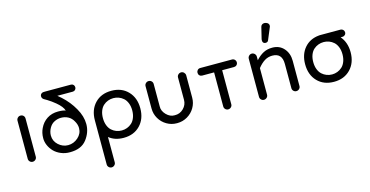

<svg xmlns="http://www.w3.org/2000/svg" viewBox="-100 -1302 4026 2089"><g transform="rotate(-15 1913.0 -257.5)"><path d="M173.8 -469.2V-40Q173.8 -21.5 160.2 -8.3Q146.5 4.9 127.9 4.9Q109.4 4.9 96.2 -8.3Q83 -21.5 83 -40V-469.2Q83 -487.8 96.2 -501.5Q109.4 -515.1 127.9 -515.1Q147.9 -515.1 160.9 -502.2Q173.8 -489.3 173.8 -469.2Z M744.6 -419.9Q796.9 -329.1 796.9 -241.2Q796.9 -147.9 735.8 -68.8Q675.3 9.8 547.9 9.8Q494.6 10.7 447.5 -8.8Q400.4 -28.3 369.1 -60.3Q337.9 -92.3 320.3 -133.1Q302.7 -173.8 303.7 -214.8Q303.7 -272.5 327.6 -321.8Q356 -382.8 409.4 -417.5Q462.9 -452.1 533.7 -452.1Q591.8 -452.1 618.7 -439.9Q606.4 -485.8 540 -541L497.1 -574.2Q448.2 -607.9 420.9 -622.1Q411.6 -627.9 406.7 -634.8Q398.9 -645.5 398.9 -658.2Q398.9 -684.1 422.9 -694.8Q430.7 -698.2 456.1 -698.2H745.6Q762.7 -698.2 773.7 -686.8Q784.7 -675.3 784.7 -658.2Q784.7 -642.1 773.7 -630.6Q762.7 -619.1 745.6 -619.1H571.8L572.8 -618.2L612.8 -584Q693.4 -511.2 744.6 -419.9ZM547.9 -69.8Q610.4 -69.8 659.7 -113.3Q709 -156.7 709 -219.2Q709 -259.8 685.1 -299.8Q663.1 -339.8 627 -358.9Q590.8 -377.9 547.9 -377.9Q506.8 -377.9 470.7 -358.9Q435.5 -341.3 413.6 -301.5Q391.6 -261.7 391.6 -219.2Q391.6 -156.7 439.2 -113.3Q486.8 -69.8 547.9 -69.8Z M1152.8 -520Q1267.6 -520 1338.1 -446.8Q1408.7 -373.5 1408.7 -254.9Q1408.7 -136.2 1338.1 -63.2Q1267.6 9.8 1152.8 9.8Q1053.2 9.8 987.8 -43.9V241.2Q987.8 259.8 974.1 272.9Q960.4 286.1 941.9 286.1Q923.3 286.1 910.2 272.9Q897 259.8 897 241.2V-254.9Q897 -374 966.8 -447Q1036.6 -520 1152.8 -520ZM1152.8 -73.2Q1184.1 -73.2 1212.9 -84Q1241.7 -94.7 1265.6 -116.2Q1289.6 -137.7 1303.7 -173.8Q1317.9 -210 1317.9 -255.9Q1317.9 -301.8 1303.7 -337.4Q1289.6 -373 1265.6 -394.3Q1241.7 -415.5 1212.9 -426.3Q1184.1 -437 1152.8 -437Q1120.6 -437 1091.8 -426.3Q1063 -415.5 1039.3 -394.3Q1015.6 -373 1001.7 -337.4Q987.8 -301.8 987.8 -255.9Q987.8 -209.5 1001.7 -173.6Q1015.6 -137.7 1039.3 -116.2Q1063 -94.7 1091.8 -84Q1120.6 -73.2 1152.8 -73.2Z M1983.9 -472.2V-220.2Q1983.9 -159.2 1953.4 -107.2Q1922.9 -55.2 1870.6 -24.7Q1818.4 5.9 1756.8 5.9H1751.5Q1690.4 5.9 1638.4 -24.7Q1586.4 -55.2 1556.2 -107.2Q1525.9 -159.2 1525.9 -220.2V-472.2Q1525.9 -490.7 1539.6 -503.9Q1553.2 -517.1 1571.8 -517.1Q1590.8 -517.1 1604.2 -504.2Q1617.7 -491.2 1617.7 -471.2V-469.2V-220.2Q1615.2 -168.5 1657.7 -125.2Q1700.2 -82 1751.5 -84Q1809.1 -82 1850.3 -122.8Q1891.6 -163.6 1891.6 -220.2V-472.2Q1891.6 -490.7 1905.3 -503.9Q1918.9 -517.1 1937.5 -517.1Q1956.1 -517.1 1969.5 -503.9Q1982.9 -490.7 1983.9 -472.2Z M2509.3 -423.8H2376V-40Q2376 -21.5 2362.3 -8.3Q2348.6 4.9 2330.1 4.9Q2311.5 4.9 2298.3 -8.3Q2285.2 -21.5 2285.2 -40V-423.8H2151.4Q2133.3 -423.8 2121.3 -435.8Q2109.4 -447.8 2109.4 -465.8Q2109.4 -483.9 2121.3 -496.3Q2133.3 -508.8 2151.4 -508.8H2509.3Q2527.3 -508.8 2539.8 -496.3Q2552.2 -483.9 2552.2 -465.8Q2552.2 -447.8 2539.8 -435.8Q2527.3 -423.8 2509.3 -423.8Z M3144 -324.2V-40Q3144 -21.5 3130.4 -8.3Q3116.7 4.9 3097.7 4.9Q3079.1 4.9 3065.9 -8.3Q3052.7 -21.5 3052.7 -40V-314Q3052.7 -436 2942.9 -436Q2895 -436 2855.7 -411.6Q2816.4 -387.2 2778.8 -339.8V-40Q2778.8 -21.5 2765.1 -8.3Q2751.5 4.9 2732.9 4.9Q2714.4 4.9 2701.2 -8.3Q2688 -21.5 2688 -40V-469.2Q2688 -487.8 2701.2 -501.5Q2714.4 -515.1 2732.9 -515.1Q2751.5 -515.1 2765.1 -501.5Q2778.8 -487.8 2778.8 -469.2V-428.2Q2819.8 -473.6 2863.8 -496.8Q2907.7 -520 2964.8 -520Q3045.9 -520 3095 -464.1Q3144 -408.2 3144 -324.2ZM3002 -759.8Q3002 -748.5 2998 -742.2L2942.9 -609.9Q2935.1 -588.9 2910.6 -588.9Q2907.7 -588.9 2897.9 -590.8Q2877 -598.1 2877 -625Q2877 -635.3 2877.9 -638.2L2909.7 -769Q2913.1 -784.2 2924.6 -792.5Q2936 -800.8 2951.7 -800.8Q2960 -800.8 2968.8 -797.9Q3002 -787.1 3002 -759.8Z M3733.9 -436H3713.9Q3776.9 -362.3 3776.9 -252Q3776.9 -133.3 3706.3 -60.1Q3635.7 13.2 3521 13.2Q3404.8 13.2 3334.7 -59.8Q3264.6 -132.8 3264.6 -252Q3264.6 -362.8 3325.7 -434.6Q3386.7 -506.3 3489.7 -516.1Q3492.7 -517.1 3501 -517.1H3733.9Q3751 -517.1 3762.9 -505.1Q3774.9 -493.2 3774.9 -476.1Q3774.9 -459 3762.9 -447.5Q3751 -436 3733.9 -436ZM3521 -69.8Q3552.2 -69.8 3581.1 -80.8Q3609.9 -91.8 3633.5 -113Q3657.2 -134.3 3671.4 -170.7Q3685.5 -207 3685.5 -252.9Q3685.5 -298.8 3671.4 -334.5Q3657.2 -370.1 3633.5 -391.4Q3609.9 -412.6 3581.1 -423.3Q3552.2 -434.1 3521 -434.1Q3488.8 -434.1 3460 -423.3Q3431.2 -412.6 3407.5 -391.4Q3383.8 -370.1 3369.9 -334.5Q3356 -298.8 3356 -252.9Q3356 -206.5 3369.9 -170.7Q3383.8 -134.8 3407.5 -113.3Q3431.2 -91.8 3460 -80.8Q3488.8 -69.8 3521 -69.8Z"/></g></svg>

Font: Aka-Acid-Varela
Style: Regular
Weight: 400
Designer: Joe Prince, Avraham Cornfeld, Cyberella
Foundry: Joe Prince, Avraham Cornfeld, Cyberella
Version: Version 2.000; ttfautohint (v1.5.33-1714) -l 8 -r 50 -G 200 